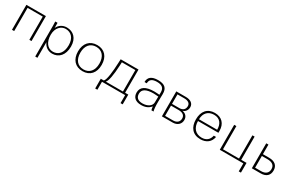

<svg xmlns="http://www.w3.org/2000/svg" viewBox="151 -1821 5017 3331"><g transform="rotate(30 2659.5 -156.0)"><path d="M137 0V-465H441V0H484V-500H93V0Z M718 -262C718 -407 809 -480 893 -480C1003 -480 1080 -405 1080 -260C1080 -105 1004 -25 896 -25C788 -25 718 -117 718 -262ZM718 -112C752 -34 818 11 902 11C1033 11 1126 -87 1126 -260C1126 -423 1031 -512 899 -512C821 -512 751 -470 718 -398V-421C717 -437 717 -487 717 -500H671C673 -474 674 -447 674 -421V200H718Z M1272 -250C1272 -89 1362 11 1510 11C1657 11 1746 -89 1746 -250C1746 -411 1657 -511 1510 -511C1362 -511 1272 -411 1272 -250ZM1318 -250C1318 -393 1393 -476 1509 -476C1627 -476 1700 -392 1700 -250C1700 -107 1626 -24 1509 -24C1392 -24 1318 -107 1318 -250Z M1952 -35C1989 -69 2014 -207 2023 -396L2026 -465H2296V-35ZM1852 160H1896V0H2360V160H2403V-35H2339V-500H1982L1979 -429C1972 -251 1953 -74 1913 -35H1852Z M2869 -148C2869 -76 2790 -25 2690 -25C2600 -25 2554 -65 2554 -143C2554 -231 2630 -272 2776 -272C2803 -272 2837 -269 2871 -266ZM2509 -140C2509 -47 2568 11 2683 11C2769 11 2828 -16 2874 -71C2876 -46 2879 -24 2886 0H2929C2919 -29 2912 -93 2913 -182L2916 -341C2918 -461 2859 -512 2727 -512C2600 -512 2537 -462 2537 -365H2582C2582 -439 2629 -476 2726 -476C2828 -476 2873 -436 2872 -349L2871 -302C2843 -305 2800 -308 2768 -308C2594 -308 2509 -249 2509 -140Z M3292 -240C3374 -240 3420 -206 3420 -143C3420 -76 3375 -35 3298 -35H3140V-240ZM3276 -465C3353 -465 3398 -434 3398 -378C3398 -313 3358 -275 3286 -275H3140V-465ZM3312 0C3404 0 3466 -57 3466 -139C3466 -204 3426 -249 3360 -262V-264C3408 -275 3444 -324 3444 -382C3444 -458 3382 -500 3286 -500H3096V0Z M3633 -251C3633 -93 3715 11 3870 11C3990 11 4069 -52 4089 -160H4044C4025 -72 3969 -24 3876 -24C3751 -24 3679 -110 3679 -243H4088V-282C4088 -423 4004 -512 3865 -512C3716 -512 3633 -411 3633 -251ZM3679 -278C3679 -402 3754 -477 3869 -477C3988 -477 4044 -395 4043 -278Z M4300 -500H4256V0H4621V-35H4300ZM4665 -35V-500H4621V0H4728V160H4772V-35Z M5053 -272C5150 -272 5201 -232 5201 -157C5201 -80 5150 -37 5061 -37H4942V-272ZM5075 0C5184 0 5245 -57 5245 -153C5245 -253 5181 -308 5066 -308H4942V-500H4898V0Z"/></g></svg>

Font: Perun ExtraLight
Style: Regular
Weight: 200
Foundry: Copyright (c) Stefan Peev, Context Ltd, 2016
Version: Version 1.089